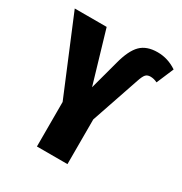

<svg xmlns="http://www.w3.org/2000/svg" viewBox="-181 -838 916 964"><g transform="rotate(30 277.5 -356.5)"><path d="M168 -258 -14 -695H171L259 -396L304 -563Q325 -644 359.5 -678.5Q394 -713 457 -713Q517 -713 569 -678L527 -579Q507 -589 487 -589Q469 -589 459.5 -578.5Q450 -568 440 -538L345 -259V0H168Z"/></g></svg>

Font: Fira Sans Compressed ExtraBold
Style: Regular
Weight: 800
Width: 1
Designer: bBox Type GmbH & Carrois Corporate GbR & Edenspiekermann AG
Foundry: bBox Type GmbH & Carrois Corporate GbR & Edenspiekermann AG
Version: Version 4.301